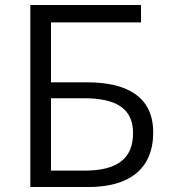

<svg xmlns="http://www.w3.org/2000/svg" viewBox="-20 -752 683 772"><path d="M102 0H335C497 0 596 -70 596 -220C596 -365 487 -421 331 -421H185V-662H547V-732H102ZM185 -66V-357H317C447 -357 515 -316 515 -217C515 -113 450 -66 320 -66Z"/></svg>

Font: Noto Sans CJK SC DemiLight
Style: Regular
Weight: 350
Designer: Ryoko NISHIZUKA 西塚涼子 (kana, bopomofo & ideographs); Paul D. Hunt (Latin, Greek & Cyrillic); Sandoll Communications 산돌커뮤니
Foundry: Adobe
Version: Version 2.004;hotconv 1.0.118;makeotfexe 2.5.65603